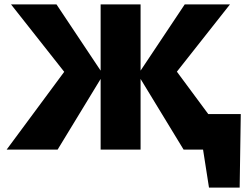

<svg xmlns="http://www.w3.org/2000/svg" viewBox="-20 -678 1129 870"><path d="M927 172 875 -161H1071L1066 172ZM902 -161H1016V0H902ZM812 0 605 -340 817 -658H1022L734 -293L738 -412L1043 0ZM10 0 315 -412 318 -293 30 -658H236L448 -340L241 0ZM436 0V-658H617V0Z"/></svg>

Font: Ysabeau SC Black
Style: Regular
Weight: 900
Designer: Christian Thalmann (Catharsis Fonts)
Version: Version 2.001;gftools[0.9.30]; featfreeze: smcp